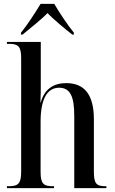

<svg xmlns="http://www.w3.org/2000/svg" viewBox="-20 -978 597 998"><path d="M89 -808V-798H97C135 -830 190 -872 227 -910C258 -877 325 -822 356 -798H364V-808C332 -847 288 -913 262 -958H191C164 -913 121 -847 89 -808ZM16 0H261V-10H256C206 -10 191 -23 191 -84V-345C191 -457 222 -522 287 -522C346 -522 366 -475 366 -375V0H533V-10H528C480 -10 468 -25 468 -86V-358C468 -487 418 -546 324 -546C260 -546 211 -516 192 -446H190C192 -484 192 -506 192 -532V-760H16V-750H28C75 -750 90 -736 90 -676V-86C90 -23 75 -10 23 -10H16Z"/></svg>

Font: Noto Serif Display Condensed Medium
Style: Regular
Weight: 500
Width: 3
Designer: Monotype Design Team
Foundry: Monotype Imaging Inc.
Version: Version 2.009